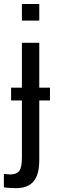

<svg xmlns="http://www.w3.org/2000/svg" viewBox="-44 -745 287 972"><path d="M154.8 -301.3V-528.3H66.9V-301.3H12.2V-236.3H66.9V52.2C66.9 86.1 62.3 108.9 53.2 120.6C44.1 132.3 28.3 138.2 5.9 138.2L-24.4 135.3V203.1C-8.1 206.1 12.5 207.5 37.6 207.5C76.7 207.5 106 196.3 125.5 173.8C145 151.4 154.8 115.2 154.8 65.4V-236.3H209V-301.3ZM66.9 -640.6H154.8V-724.6H66.9Z"/></svg>

Font: Arimo
Style: Regular
Weight: 400
Designer: Steve Matteson
Foundry: Monotype Imaging Inc.
Version: Version 1.32